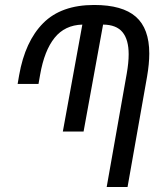

<svg xmlns="http://www.w3.org/2000/svg" viewBox="-20 -753 640 773"><path d="M498 -534.5Q498 -593.5 473.2 -623.5Q448.5 -653.5 395 -654L316.5 -223.5H233L311.5 -654Q241 -652 199.8 -600.8Q158.5 -549.5 141.5 -452L135 -415H51L57 -450Q81 -586.5 153.8 -659.8Q226.5 -733 359 -733Q473 -733 527 -685.5Q581 -638 581 -537.5Q581 -496 572 -444L493.5 0H409.5L490.5 -458Q498 -501 498 -534.5Z"/></svg>

Font: JuliaMono Italic
Style: Regular
Weight: 400
Italic angle: -9°
Monospace: yes
Designer: cormullion
Foundry: corm
Version: Version 0.049; ttfautohint (v1.8.4)